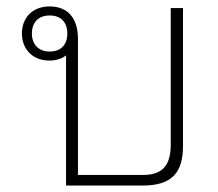

<svg xmlns="http://www.w3.org/2000/svg" viewBox="-20 -576 678 596"><path d="M222 -33V-455C222 -518 192 -556 134 -556C79 -556 48 -519 48 -472C48 -425 80 -388 133 -388C155 -388 172 -394 185 -404V0H423C515 0 548 -42 548 -122V-551H510V-127C510 -66 487 -33 425 -33ZM134 -416C99 -416 79 -439 79 -472C79 -506 99 -528 134 -528C170 -528 189 -506 189 -472C189 -438 170 -416 134 -416Z"/></svg>

Font: Noto Sans Thai Looped ExtraLight
Style: Regular
Weight: 200
Designer: Sasikarn Vongin, Ben Mitchell
Foundry: The Fontpad Ltd
Version: Version 1.001